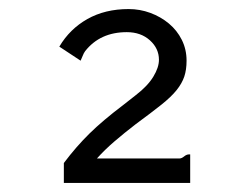

<svg xmlns="http://www.w3.org/2000/svg" viewBox="-20 -657 540 424"><path d="M111 -554Q134 -593 173 -615Q212 -637 264 -637Q289 -637 312 -628.5Q335 -620 353 -605Q371 -590 381.5 -569Q392 -548 392 -523Q392 -503 387 -488Q382 -473 370 -458Q358 -443 336 -425.5Q314 -408 280 -383Q254 -363 232.5 -344.5Q211 -326 194 -307H376Q381 -307 386.5 -311.5Q392 -316 397 -316H400V-253H121V-297Q148 -333 177.5 -362Q207 -391 252 -425L280 -447Q306 -467 318.5 -487.5Q331 -508 331 -525Q331 -550 311 -568Q291 -586 260 -586Q201 -586 168 -544Q165 -540 162.5 -533.5Q160 -527 158 -523Z"/></svg>

Font: InconsolataGo
Style: Regular
Weight: 400
Designer: Raph Levien, Kirill Tkachev
Foundry: Cyreal
Version: Version 1.013